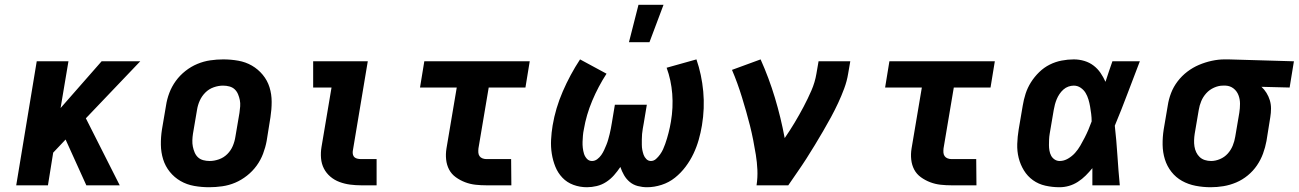

<svg xmlns="http://www.w3.org/2000/svg" viewBox="-20 -777 5445 805"><path d="M48 0 134 -520H267L234 -324L406 -520H568L340 -281L482 0H342L255 -192L203 -137L181 0Z M857 8Q825 8 794 2.5Q763 -3 737 -18Q711 -33 692 -56.5Q673 -80 664 -109Q655 -138 654.5 -170Q654 -202 659 -234L676 -334Q680 -361 690 -387.5Q700 -414 717 -437.5Q734 -461 757.5 -479.5Q781 -498 807.5 -509Q834 -520 861.5 -524Q889 -528 916 -528Q948 -528 979 -522.5Q1010 -517 1036 -502Q1062 -487 1081.5 -463.5Q1101 -440 1110 -411Q1119 -382 1119 -350Q1119 -318 1114 -286L1098 -186Q1093 -159 1083 -132.5Q1073 -106 1056 -82.5Q1039 -59 1015.5 -40.5Q992 -22 966 -11Q940 0 912 4Q884 8 857 8ZM859 -102Q878 -102 898 -109Q918 -116 933 -131Q948 -146 956 -165Q964 -184 967 -204L984 -304Q986 -317 987 -331Q988 -345 985.5 -357.5Q983 -370 978 -382Q973 -394 964 -402.5Q955 -411 942 -414.5Q929 -418 915 -418Q896 -418 876 -411Q856 -404 841 -389Q826 -374 817.5 -355Q809 -336 806 -316L789 -216Q787 -203 786.5 -189Q786 -175 788.5 -162.5Q791 -150 796 -138Q801 -126 810 -117.5Q819 -109 832 -105.5Q845 -102 859 -102Z M1495 0Q1471 0 1448 -3Q1425 -6 1403.5 -14Q1382 -22 1365 -36.5Q1348 -51 1338 -70.5Q1328 -90 1326 -113.5Q1324 -137 1328 -161L1370 -410H1293V-520H1522L1459 -143Q1458 -135 1460 -128Q1462 -121 1467 -117Q1472 -113 1479.5 -111.5Q1487 -110 1494 -110H1559V0Z M2020 0Q1996 0 1973.5 -2.5Q1951 -5 1930 -13Q1909 -21 1891 -34Q1873 -47 1863 -66Q1853 -85 1850.5 -108Q1848 -131 1852 -155L1895 -410H1741L1759 -520H2201L2183 -410H2029L1986 -155Q1985 -146 1985.5 -137.5Q1986 -129 1990.5 -122.5Q1995 -116 2003 -113Q2011 -110 2019 -110H2123L2124 0Z M2441 8Q2411 8 2384 -2Q2357 -12 2338 -32Q2319 -52 2308.5 -78Q2298 -104 2293.5 -132.5Q2289 -161 2290.5 -191Q2292 -221 2297 -251Q2309 -323 2339.5 -393.5Q2370 -464 2412 -528L2523 -468Q2488 -414 2463 -354.5Q2438 -295 2428 -235Q2425 -221 2424 -208Q2423 -195 2422.5 -182.5Q2422 -170 2423.5 -157Q2425 -144 2428.5 -132.5Q2432 -121 2440.5 -111.5Q2449 -102 2462 -102Q2474 -102 2484 -109.5Q2494 -117 2501 -127Q2508 -137 2513 -148Q2518 -159 2522.5 -170Q2527 -181 2530 -192Q2533 -203 2536 -214.5Q2539 -226 2541 -237.5Q2543 -249 2545 -260L2558 -338H2692L2679 -260Q2677 -249 2675 -237.5Q2673 -226 2672 -215Q2671 -204 2671 -192.5Q2671 -181 2671 -170Q2671 -159 2673 -148.5Q2675 -138 2678.5 -128Q2682 -118 2690 -110Q2698 -102 2709 -102Q2721 -102 2730.5 -110.5Q2740 -119 2747.5 -129.5Q2755 -140 2760 -151Q2765 -162 2769 -173.5Q2773 -185 2776.5 -196.5Q2780 -208 2783 -220Q2786 -232 2788.5 -243.5Q2791 -255 2793 -267Q2803 -326 2798.5 -383.5Q2794 -441 2775 -493L2900 -528Q2922 -464 2928.5 -393.5Q2935 -323 2923 -251Q2918 -221 2909.5 -191Q2901 -161 2887.5 -132.5Q2874 -104 2854.5 -78Q2835 -52 2810 -32Q2785 -12 2754 -2Q2723 8 2693 8Q2673 8 2654 3Q2635 -2 2620.5 -14Q2606 -26 2596.5 -42.5Q2587 -59 2581 -77Q2569 -59 2554.5 -42.5Q2540 -26 2521.5 -14Q2503 -2 2482 3Q2461 8 2441 8ZM2617 -600 2657 -757H2762L2703 -600Z M3152 0Q3157 -33 3155.5 -65Q3154 -97 3149 -128Q3144 -159 3138 -189.5Q3132 -220 3124.5 -250Q3117 -280 3108.5 -309.5Q3100 -339 3091 -368.5Q3082 -398 3071.5 -427Q3061 -456 3049 -484L3169 -528Q3204 -450 3229 -367Q3254 -284 3270 -198Q3292 -230 3311.5 -262.5Q3331 -295 3349 -329Q3367 -363 3382 -397.5Q3397 -432 3403 -468L3412 -520H3545L3536 -468Q3531 -437 3519.5 -406Q3508 -375 3494 -345Q3480 -315 3464 -285.5Q3448 -256 3431 -227Q3414 -198 3396.5 -169Q3379 -140 3361 -112Q3343 -84 3323.5 -56Q3304 -28 3285 0Z M3970 0Q3946 0 3923.5 -2.5Q3901 -5 3880 -13Q3859 -21 3841 -34Q3823 -47 3813 -66Q3803 -85 3800.5 -108Q3798 -131 3802 -155L3845 -410H3691L3709 -520H4151L4133 -410H3979L3936 -155Q3935 -146 3935.5 -137.5Q3936 -129 3940.5 -122.5Q3945 -116 3953 -113Q3961 -110 3969 -110H4073L4074 0Z M4422 8Q4392 8 4363 1.5Q4334 -5 4311 -21.5Q4288 -38 4273 -62.5Q4258 -87 4251 -115Q4244 -143 4245 -173.5Q4246 -204 4251 -234L4268 -334Q4272 -359 4280 -384Q4288 -409 4302.5 -432Q4317 -455 4337 -474.5Q4357 -494 4381 -506Q4405 -518 4431 -523Q4457 -528 4482 -528Q4505 -528 4526.5 -521.5Q4548 -515 4565 -502Q4582 -489 4594 -471.5Q4606 -454 4615 -434Q4622 -455 4629 -476.5Q4636 -498 4644 -520H4759Q4733 -453 4707.5 -385Q4682 -317 4654 -250Q4661 -188 4665 -125Q4669 -62 4675 0H4560Q4560 -18 4560 -36Q4560 -54 4560 -72Q4547 -56 4532 -41Q4517 -26 4499 -14.5Q4481 -3 4461.5 2.5Q4442 8 4422 8ZM4423 -102Q4441 -102 4458 -112Q4475 -122 4487.5 -136Q4500 -150 4509.5 -166.5Q4519 -183 4527.5 -199.5Q4536 -216 4543.5 -233.5Q4551 -251 4557 -268Q4557 -284 4555 -299.5Q4553 -315 4550.5 -330Q4548 -345 4543.5 -360Q4539 -375 4531.5 -387.5Q4524 -400 4511 -409Q4498 -418 4482 -418Q4471 -418 4459.5 -414Q4448 -410 4438.5 -401.5Q4429 -393 4422 -382.5Q4415 -372 4410.5 -361Q4406 -350 4403 -339Q4400 -328 4398 -316L4381 -216Q4379 -204 4378.5 -192Q4378 -180 4378 -168.5Q4378 -157 4380 -145.5Q4382 -134 4387 -124.5Q4392 -115 4401.5 -108.5Q4411 -102 4423 -102Z M5056 8Q5024 8 4993 2Q4962 -4 4936 -18.5Q4910 -33 4891.5 -56.5Q4873 -80 4864 -109Q4855 -138 4854.5 -170Q4854 -202 4859 -234L4876 -334Q4880 -361 4890 -387Q4900 -413 4917.5 -436Q4935 -459 4958 -476.5Q4981 -494 5007 -505Q5033 -516 5060.5 -522Q5088 -528 5114 -528H5131L5405 -520L5387 -410L5269 -413Q5281 -402 5290 -387.5Q5299 -373 5304 -356.5Q5309 -340 5309 -322Q5309 -304 5306 -286L5290 -186Q5285 -159 5275.5 -133Q5266 -107 5250 -83.5Q5234 -60 5211.5 -41.5Q5189 -23 5163 -12Q5137 -1 5110 3.5Q5083 8 5056 8ZM5058 -102Q5076 -102 5095 -110Q5114 -118 5127.5 -133Q5141 -148 5148.5 -166.5Q5156 -185 5159 -204L5176 -304Q5179 -323 5179 -342Q5179 -361 5172.5 -378Q5166 -395 5152 -406Q5138 -417 5119 -418H5107Q5089 -418 5070 -409.5Q5051 -401 5037.5 -386Q5024 -371 5016.5 -353Q5009 -335 5006 -316L4989 -216Q4987 -203 4986.5 -189.5Q4986 -176 4988 -163Q4990 -150 4995.5 -138.5Q5001 -127 5010 -118.5Q5019 -110 5031.5 -106Q5044 -102 5058 -102Z"/></svg>

Font: Iosevka Etoile Extrabold
Style: Italic
Weight: 800
Italic angle: -9°
Designer: Belleve Invis
Foundry: Belleve Invis
Version: Version 22.1.2; ttfautohint (v1.8.4)